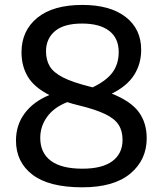

<svg xmlns="http://www.w3.org/2000/svg" viewBox="-20 -770 678 799"><path d="M322.5 9.5Q184 9.5 115.2 -43Q46.5 -95.5 46.5 -185Q46.5 -250 83 -298.8Q119.5 -347.5 185.5 -374.5Q122.5 -406.5 96 -450.5Q69.5 -494.5 69.5 -552.5Q69.5 -642 135 -695.8Q200.5 -749.5 323 -749.5Q438 -749.5 502.8 -699.5Q567.5 -649.5 567.5 -562.5Q567.5 -504 537.8 -457.5Q508 -411 445 -380.5Q525 -348.5 557.8 -303.5Q590.5 -258.5 590.5 -194.5Q590.5 -104.5 522.2 -47.5Q454 9.5 322.5 9.5ZM354 -409.5Q360 -408 365.5 -406.5Q423 -434 448.5 -469Q474 -504 474 -553.5Q474 -611 434.5 -641.5Q395 -672 321.5 -672Q246 -672 208.8 -640.5Q171.5 -609 171.5 -556.5Q171.5 -520.5 187 -494.2Q202.5 -468 242.2 -447.8Q282 -427.5 354 -409.5ZM147.5 -196Q147.5 -134 191.5 -101Q235.5 -68 323 -68Q405.5 -68 447.8 -99.5Q490 -131 490 -188Q490 -225 473.5 -250.8Q457 -276.5 417.2 -295.5Q377.5 -314.5 308 -331.5Q282.5 -337.5 260 -345Q204 -323 175.8 -283.5Q147.5 -244 147.5 -196Z"/></svg>

Font: Encode Sans Md
Style: Regular
Weight: 500
Designer: Multiple Designers
Foundry: Impallari Type
Version: Version 3.002; ttfautohint (v1.8.3) -l 8 -r 50 -G 200 -x 14 